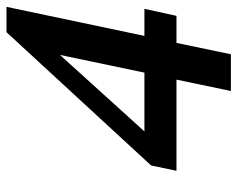

<svg xmlns="http://www.w3.org/2000/svg" viewBox="-88 -624 712 575"><g transform="rotate(-90 267.5 -336.0)"><path d="M317 -163H44L60 -239L459 -672H535L448 -259H529L508 -163H427L393 0H283ZM162 -259H338L391 -512Z"/></g></svg>

Font: New Athena Unicode
Style: Bold Italic
Weight: 700
Designer: J. Rusten 1997; rev. by R. Hancock 2001, 2002, rev. by D. Mastronarde 2002-2021
Foundry: Society for Classical Studies (formerly American Philological Association)
Version: Version 5.008